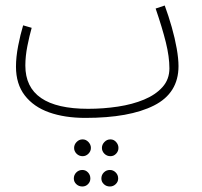

<svg xmlns="http://www.w3.org/2000/svg" viewBox="-20 -407 735 697"><path d="M290 21Q215 21 158.5 1Q102 -19 70 -60.5Q38 -102 38 -165Q38 -200 46 -241Q54 -282 64 -315L95 -306Q87 -278 79.5 -240.5Q72 -203 72 -169Q72 -12 300 -12Q355 -12 408 -20Q461 -28 503 -45.5Q545 -63 570 -91Q595 -119 595 -159Q595 -201 582 -253.5Q569 -306 545 -376L578 -387Q592 -349 603.5 -308.5Q615 -268 621.5 -231Q628 -194 628 -167Q628 -69 539 -24Q450 21 290 21ZM381 160Q368 160 359 151Q350 142 350 130Q350 118 359 108.5Q368 99 381 99Q393 99 401.5 108.5Q410 118 410 130Q410 142 401.5 151Q393 160 381 160ZM280 160Q267 160 258 151Q249 142 249 130Q249 118 258 108.5Q267 99 280 99Q292 99 301 108.5Q310 118 310 130Q310 142 301 151Q292 160 280 160ZM379 270Q366 270 357 261.5Q348 253 348 241Q348 228 357 219Q366 210 379 210Q391 210 400 219Q409 228 409 241Q409 253 400 261.5Q391 270 379 270ZM279 270Q266 270 257 261.5Q248 253 248 241Q248 228 257 219Q266 210 279 210Q291 210 299.5 219Q308 228 308 241Q308 253 299.5 261.5Q291 270 279 270Z"/></svg>

Font: Noto Sans Arabic UI XCn XLt
Style: Regular
Weight: 200
Width: 2
Designer: Monotype Design Team, Nadine Chahine and Nizar Qandah
Foundry: Monotype Imaging Inc.
Version: Version 2.010; ttfautohint (v1.8.4.7-5d5b)